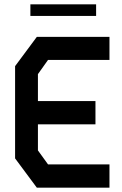

<svg xmlns="http://www.w3.org/2000/svg" viewBox="-20 -871 568 891"><path d="M151 0 50 -136V-564L151 -700H488V-593H203L156 -527V-402H423V-294H156V-173L203 -108H488V0ZM121 -851H426V-797H121Z"/></svg>

Font: Turret Road ExtraBold
Style: Regular
Weight: 800
Designer: Noponies
Foundry: Noponies
Version: Version 1.001; ttfautohint (v1.8)